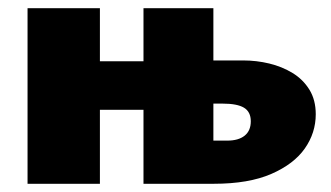

<svg xmlns="http://www.w3.org/2000/svg" viewBox="-20 -447 806 467"><path d="M329 0V-427H499V-105H533Q560 -105 575 -117Q590 -129 590 -152Q590 -175 573.5 -185Q557 -195 521 -195H459V-300H571Q604 -300 635 -292.5Q666 -285 691.5 -269.5Q717 -254 732.5 -229Q748 -204 748 -169Q748 -124 721.5 -86Q695 -48 640 -24Q585 0 500 0ZM47 0V-427H223V0ZM134 -180V-298H412V-180Z"/></svg>

Font: Ysabeau Infant Black
Style: Regular
Weight: 900
Designer: Christian Thalmann (Catharsis Fonts)
Version: Version 2.001;gftools[0.9.30]; featfreeze: ss01,ss02,lnum